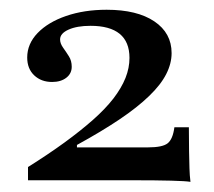

<svg xmlns="http://www.w3.org/2000/svg" viewBox="-20 -714 430 386"><path d="M362.9 -348.4Q354 -350 324.2 -350.8Q294.4 -351.6 246.8 -351.6H36.3V-378.2Q77.4 -404 110.1 -427.8Q142.7 -451.6 167.3 -473.4Q191.9 -495.2 208.1 -516.1Q224.2 -537.1 232.3 -557.3Q240.3 -577.4 240.3 -597.6Q240.3 -629.8 220.6 -646Q200.8 -662.1 162.1 -662.1Q134.7 -662.1 117.7 -654.4Q100.8 -646.8 100.8 -634.7Q100.8 -626.6 106.9 -618.1Q112.9 -609.7 118.5 -600.8Q124.2 -591.9 124.2 -579.8Q124.2 -566.1 113.3 -557.7Q102.4 -549.2 84.7 -549.2Q62.9 -549.2 48.8 -562.5Q34.7 -575.8 34.7 -598.4Q34.7 -625.8 55.6 -647.6Q76.6 -669.4 112.9 -681.9Q149.2 -694.4 194.4 -694.4Q255.6 -694.4 290.3 -671Q325 -647.6 325 -607.3Q325 -586.3 314.1 -564.9Q303.2 -543.5 279.8 -521Q256.5 -498.4 220.6 -474.2Q184.7 -450 134.7 -422.6V-417.7H277.4Q306.5 -417.7 316.9 -425.8Q327.4 -433.9 330.6 -458.1H359.7Q359.7 -429.8 360.1 -410.1Q360.5 -390.3 360.9 -375.8Q361.3 -361.3 362.9 -348.4Z"/></svg>

Font: Playfair 12pt Medium
Style: Regular
Weight: 500
Designer: Claus Eggers Sørensen
Foundry: Claus Eggers Sørensen
Version: Version 2.000;gftools[0.9.28]